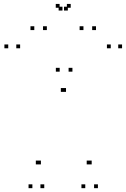

<svg xmlns="http://www.w3.org/2000/svg" viewBox="-20 -972 660 1002"><path d="M149 10V-10H129V10ZM211 10V-10H191V10ZM317.5 -492.5V-512.5H297.5V-492.5ZM324.5 -492.5V-512.5H304.5V-492.5ZM425 10V-10H405V10ZM491 10V-10H471V10ZM617 -720V-740H597V-720ZM558 -720V-740H538V-720ZM458.5 -114V-134H438.5V-114ZM452.5 -114V-134H432.5V-114ZM358 -598V-618H338V-598ZM291.5 -598V-618H271.5V-598ZM193.5 -114V-134H173.5V-114ZM187 -114V-134H167V-114ZM85 -720V-740H65V-720ZM23 -720V-740H3V-720ZM224.5 -815V-835H204.5V-815ZM334 -917V-937H314V-917ZM306 -917V-937H286V-917ZM415.5 -815V-835H395.5V-815ZM481 -815V-835H461V-815ZM349 -931.5V-951.5H329V-931.5ZM291 -931.5V-951.5H271V-931.5ZM159 -815V-835H139V-815Z"/></svg>

Font: Monaspace Neon Dots Var
Style: Regular
Weight: 400
Designer: Riley Cran and the Lettermatic Team
Version: Version 1.100 (Monaspace Neon Dots)